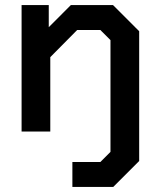

<svg xmlns="http://www.w3.org/2000/svg" viewBox="-20 -518 628 756"><path d="M528 -395V116L426 218H265V120H375L415 80V-360L375 -400H284L178 -293V0H65V-498H172V-411L259 -498H425Z"/></svg>

Font: Chakra Petch SemiBold
Style: Regular
Weight: 600
Designer: Katatrad Aksorn Co.,Ltd.
Foundry: Cadson Demak Co.,Ltd.
Version: Version 1.000; ttfautohint (v1.6)